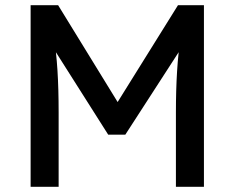

<svg xmlns="http://www.w3.org/2000/svg" viewBox="-20 -720 904 740"><path d="M459 -285 408 -286 666 -700H766V0H658V-287Q658 -373 662.5 -445.5Q667 -518 678 -592L692 -555L463 -201H397L175 -551L186 -592Q197 -520 201.5 -448.5Q206 -377 206 -287V0H98V-700H204Z"/></svg>

Font: Lexend
Style: Regular
Weight: 400
Designer: Thomas Jockin
Foundry: Lexend
Version: Version 1.000